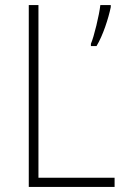

<svg xmlns="http://www.w3.org/2000/svg" viewBox="-20 -785 490 754"><path d="M93 -51H430V-87H131V-765H93ZM415 -757V-765H374C370 -727 349 -640 337 -613V-604H359C384 -645 406 -713 415 -757Z"/></svg>

Font: Noto Sans Tamil UI SemiCondensed ExtraLight
Style: Regular
Weight: 200
Width: 4
Designer: Jelle Bosma - Monotype Design Team
Foundry: Monotype Imaging Inc.
Version: Version 2.004